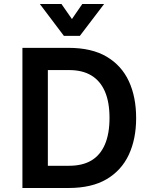

<svg xmlns="http://www.w3.org/2000/svg" viewBox="-20 -939 749 959"><path d="M92 0V-700H322Q438 -700 512.5 -656Q587 -612 623.5 -533.5Q660 -455 660 -349Q660 -245 623.5 -166.5Q587 -88 512.5 -44Q438 0 322 0ZM219 -111H325Q392 -111 436.5 -137.5Q481 -164 504 -217.5Q527 -271 527 -350Q527 -429 504 -482Q481 -535 436.5 -562Q392 -589 325 -589H219ZM299 -760 179 -919H287L372 -797H307L391 -919H500L379 -760Z"/></svg>

Font: Inclusive Sans SemiBold
Style: Regular
Weight: 600
Designer: Olivia King
Foundry: Olivia King
Version: Version 2.004